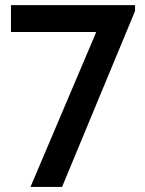

<svg xmlns="http://www.w3.org/2000/svg" viewBox="-20 -740 572 760"><path d="M359.4 -609.4V-613.3H23.4V-719.7H514.6V-696.3L225.6 0H100.6Z"/></svg>

Font: Reddit Sans Strawberry SemiBold
Style: Regular
Weight: 600
Designer: Stephen Hutchings
Foundry: Reddit
Version: Version 1.013